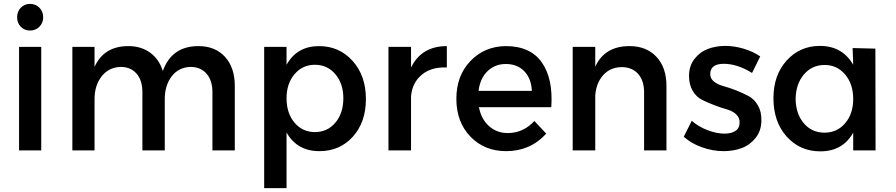

<svg xmlns="http://www.w3.org/2000/svg" viewBox="-20 -773 4605 987"><path d="M202 -684Q202 -655 182.5 -635.5Q163 -616 134.5 -616Q106 -616 87 -635.5Q68 -655 68 -684Q68 -714 87 -733.5Q106 -753 134.5 -753Q163 -753 182.5 -733.5Q202 -714 202 -684ZM78 -532H192V0H78Z M1000 -536Q1086 -536 1136.5 -481Q1187 -426 1187 -331V0H1072V-299Q1072 -360 1041.5 -394.5Q1011 -429 959 -429Q898 -427 862.5 -380.5Q827 -334 827 -263V0H712V-299Q712 -360 682 -394.5Q652 -429 600 -429Q539 -427 502.5 -380.5Q466 -334 466 -263V0H352V-532H466V-429Q514 -536 640 -536Q705 -536 751.5 -502.5Q798 -469 817 -408Q863 -536 1000 -536Z M1620 -536Q1724 -536 1792.5 -460Q1861 -384 1861 -264Q1861 -145 1794 -70.5Q1727 4 1622 4Q1507 4 1453 -92V194H1338V-532H1453V-440Q1507 -536 1620 -536ZM1745 -268Q1745 -343 1704 -391.5Q1663 -440 1599 -440Q1535 -440 1494 -391.5Q1453 -343 1453 -268Q1453 -191 1494 -142.5Q1535 -94 1599 -94Q1663 -94 1704 -142.5Q1745 -191 1745 -268Z M2093 -426Q2147 -536 2277 -536V-426Q2198 -430 2148.5 -389Q2099 -348 2093 -278V0H1977V-532H2093Z M2580 -536Q2706 -536 2765 -452.5Q2824 -369 2814 -222H2442Q2454 -160 2494 -124.5Q2534 -89 2590 -89Q2670 -89 2727 -151L2788 -86Q2706 4 2582 4Q2470 4 2398 -71Q2326 -146 2326 -265Q2326 -384 2398.5 -459.5Q2471 -535 2580 -536ZM2440 -306H2714Q2711 -370 2675 -407Q2639 -444 2580 -444Q2524 -444 2486 -407Q2448 -370 2440 -306Z M3216 -536Q3303 -536 3354.5 -481Q3406 -426 3406 -331V0H3291V-299Q3291 -359 3260 -393.5Q3229 -428 3175 -428Q3117 -427 3081 -387Q3045 -347 3040 -283V0H2924V-532H3040V-430Q3088 -536 3216 -536Z M3846 -398Q3770 -445 3701 -445Q3631 -445 3631 -392Q3631 -369 3650.5 -353.5Q3670 -338 3700 -330Q3730 -322 3764 -308.5Q3798 -295 3827.5 -279.5Q3857 -264 3876 -231.5Q3895 -199 3894 -154Q3894 -102 3865 -65Q3836 -28 3793.5 -12Q3751 4 3700 4Q3645 4 3589.5 -15.5Q3534 -35 3495 -70L3536 -152Q3570 -122 3617 -104Q3664 -86 3704 -86Q3739 -86 3760.5 -100Q3782 -114 3782 -143Q3783 -168 3764 -185.5Q3745 -203 3716 -211Q3687 -219 3653 -232Q3619 -245 3589.5 -259.5Q3560 -274 3541 -306Q3522 -338 3522 -383Q3522 -434 3550 -470Q3578 -506 3619 -521.5Q3660 -537 3709 -537Q3755 -537 3803.5 -522.5Q3852 -508 3888 -483Z M4363 -526 4480 -523 4481 0H4366V-91Q4312 5 4197 5Q4092 5 4024 -71Q3956 -147 3956 -268Q3956 -387 4024 -462Q4092 -537 4195 -537Q4310 -537 4366 -440ZM4219 -91Q4283 -91 4324.5 -139.5Q4366 -188 4366 -264Q4366 -341 4324.5 -390Q4283 -439 4219 -439Q4154 -439 4112.5 -390Q4071 -341 4070 -264Q4071 -188 4112 -139.5Q4153 -91 4219 -91Z"/></svg>

Font: Steamflix Grotesk
Style: Regular
Weight: 400
Designer: Julieta Ulanovsky
Foundry: Julieta Ulanovsky
Version: Version 4.000;PS 004.000;hotconv 1.0.88;makeotf.lib2.5.64775